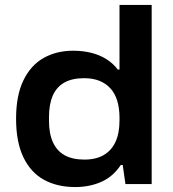

<svg xmlns="http://www.w3.org/2000/svg" viewBox="-20 -744 701 776"><path d="M284 12Q211 12 157.5 -17.5Q104 -47 74.5 -108.5Q45 -170 45 -264Q45 -358 74.5 -419Q104 -480 156 -509.5Q208 -539 276 -539Q315 -539 349 -530.5Q383 -522 410 -505Q437 -488 456 -463H463V-724H593V0H487L476 -77H468Q437 -30 389.5 -9Q342 12 284 12ZM321 -99Q368 -99 399.5 -117.5Q431 -136 447 -171Q463 -206 463 -257V-268Q463 -306 454 -336Q445 -366 426.5 -386.5Q408 -407 381.5 -417.5Q355 -428 320 -428Q272 -428 240.5 -410.5Q209 -393 193.5 -358Q178 -323 178 -270V-256Q178 -204 194 -169Q210 -134 241.5 -116.5Q273 -99 321 -99Z"/></svg>

Font: Archivo SemiExpanded SemiBold
Style: Regular
Weight: 600
Width: 6
Designer: Hector Gatti
Foundry: Omnibus-Type
Version: Version 2.001